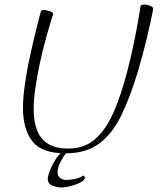

<svg xmlns="http://www.w3.org/2000/svg" viewBox="-20 -658 712 844"><path d="M268 16Q163 16 122 -37Q81 -90 81 -184Q81 -225 87.5 -273Q94 -321 104 -374Q115 -427 128.5 -484.5Q142 -542 158 -602Q160 -610 163.5 -612Q167 -614 171 -614Q178 -614 189 -611.5Q200 -609 208 -605Q216 -601 213 -594Q204 -567 186 -504Q168 -441 152 -366Q142 -315 135 -267.5Q128 -220 128 -179Q128 -127 142 -88Q156 -49 189.5 -27Q223 -5 280 -5Q353 -5 401 -49Q449 -93 481.5 -169.5Q514 -246 539 -343Q556 -408 568.5 -469Q581 -530 588.5 -574.5Q596 -619 598 -631Q599 -636 606 -637Q613 -638 617 -638Q625 -638 640 -632.5Q655 -627 653 -616Q643 -564 625 -488Q607 -412 584 -337Q551 -228 512 -148.5Q473 -69 415.5 -26.5Q358 16 268 16ZM249 166Q231 166 210.5 158Q190 150 190 128Q190 117 197 98Q204 79 215 58.5Q226 38 238.5 23.5Q251 9 263 9L274 12Q261 25 247 52Q233 79 233 99Q233 116 244.5 124.5Q256 133 270 133Q288 133 308 129Q328 125 344 115Q345 114 345.5 114Q346 114 346 114Q349 114 351 117.5Q353 121 353 124Q353 133 335 143Q317 153 292.5 159.5Q268 166 249 166Z"/></svg>

Font: Moon Dance
Style: Regular
Weight: 400
Designer: Robert E. Leuschke
Foundry: Robert E. Leuschke
Version: Version 1.010; ttfautohint (v1.8.3)